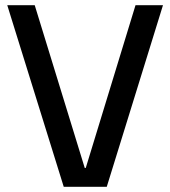

<svg xmlns="http://www.w3.org/2000/svg" viewBox="-20 -720 657 741"><path d="M8 -700H114L307 -72H311L503 -700H609L392 1H226Z"/></svg>

Font: Pathway Extreme 8pt Thin 12pt Medium
Style: Regular
Weight: 500
Version: Version 1.001;gftools[0.9.26]